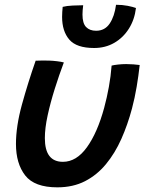

<svg xmlns="http://www.w3.org/2000/svg" viewBox="-20 -778 629 824"><path d="M459 -496.5Q468.5 -499 486.5 -501Q504.5 -503 521.5 -503Q535.5 -503 552.5 -501.8Q569.5 -500.5 579.5 -499Q574.5 -453 566.5 -405.5Q558.5 -358 546.5 -312.5Q528 -243 500.8 -181.8Q473.5 -120.5 435 -73.8Q396.5 -27 345 -0.5Q293.5 26 226 26Q128 26 88.2 -25Q48.5 -76 48.5 -160Q48.5 -236 74.2 -329.5Q100 -423 133 -517.5Q143.5 -518 159.5 -518.2Q175.5 -518.5 189 -518Q207 -517.5 225 -515.2Q243 -513 254 -510Q233.5 -455.5 215 -396.8Q196.5 -338 184.5 -283Q172.5 -228 172.5 -185Q172.5 -83.5 250 -83.5Q308 -83.5 353 -146Q398 -208.5 427 -315Q439 -359.5 447.2 -405Q455.5 -450.5 459 -496.5ZM563.5 -743.5Q557.5 -693.5 533 -654.8Q508.5 -616 470.2 -594Q432 -572 384 -572Q308.5 -572 277.5 -608Q246.5 -644 246.5 -705.5Q246.5 -715.5 247.2 -726.5Q248 -737.5 249 -748.5Q266 -753 292.2 -754.2Q318.5 -755.5 337 -755.5Q335.5 -745 334.8 -734.8Q334 -724.5 334 -715.5Q334 -678 349.5 -662Q365 -646 392.5 -646Q430 -646 450.8 -677Q471.5 -708 478 -757.5Q505 -757.5 528 -753Q551 -748.5 563.5 -743.5Z"/></svg>

Font: Grandstander Medium
Style: Italic
Weight: 500
Italic angle: -15°
Designer: Tyler Finck
Foundry: Etcetera Type Co
Version: Version 1.200; ttfautohint (v1.8.3)